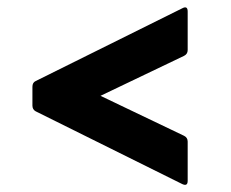

<svg xmlns="http://www.w3.org/2000/svg" viewBox="-20 -587 640 533"><path d="M501 -85Q501 -69 486 -76L79 -278Q70 -283 70 -294V-346Q70 -358 79 -362L486 -564Q501 -572 501 -555V-448Q501 -437 491 -432L259 -321L491 -210Q501 -205 501 -194Z"/></svg>

Font: LINE Seed Sans App
Style: Bold
Weight: 700
Designer: LINE VX Design & Dalton Maag Ltd & Sandoll Inc
Foundry: Dalton Maag Ltd
Version: Version 1.003